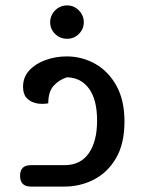

<svg xmlns="http://www.w3.org/2000/svg" viewBox="-20 -688 533 708"><path d="M94 0Q54 0 54 -40Q54 -79 94 -79H218Q277 -79 307.5 -123Q338 -167 338 -243Q338 -321 308 -361.5Q278 -402 227 -403Q198 -394 178 -372Q158 -350 158 -307Q149 -305 134.5 -305Q120 -305 108 -309Q91 -313 78 -327Q65 -341 65 -368Q65 -404 88.5 -429Q112 -454 149 -467Q186 -480 226 -480Q282 -480 330.5 -453Q379 -426 409 -372.5Q439 -319 439 -240Q439 -158 408 -105Q377 -52 326.5 -26Q276 0 218 0ZM228 -545Q201 -545 183 -563Q165 -581 165 -606Q165 -631 183 -649.5Q201 -668 228 -668Q253 -668 271 -649.5Q289 -631 289 -606Q289 -581 271 -563Q253 -545 228 -545Z"/></svg>

Font: El Messiri Medium
Style: Regular
Weight: 500
Designer: Mohamed Gaber
Foundry: Kief Type Foundry
Version: Version 2.020; ttfautohint (v1.8.3)